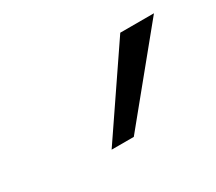

<svg xmlns="http://www.w3.org/2000/svg" viewBox="-55 -802 438 390"><g transform="rotate(-30 164.5 -607.5)"><path d="M250 -706H329L168 -509H116Z"/></g></svg>

Font: LXGW Bright GB
Style: Italic
Weight: 400
Italic angle: -12°
Designer: Christian Thalmann (Catharsis Fonts)
Foundry: LXGW / Christian Thalmann (Catharsis Fonts) / Fontworks Inc.
Version: Version 5.510